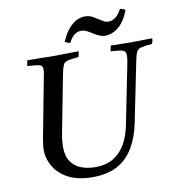

<svg xmlns="http://www.w3.org/2000/svg" viewBox="-96 -983 1004 1081"><g transform="rotate(-10 406.0 -442.5)"><path d="M348 11Q264 11 209.5 -17.5Q155 -46 128 -92Q101 -138 101 -190Q101 -198 102.5 -213Q104 -228 109 -255L171 -581Q175 -599 177 -611.5Q179 -624 179 -634Q179 -656 162.5 -661Q146 -666 92 -669Q94 -685 98 -701Q118 -701 147.5 -700.5Q177 -700 207 -699.5Q237 -699 255 -699Q282 -699 322 -700Q362 -701 391 -701Q391 -694 389 -685.5Q387 -677 385 -669Q342 -665 323 -660.5Q304 -656 297 -641.5Q290 -627 283 -593L221 -272Q215 -242 213 -221.5Q211 -201 211 -187Q211 -134 232.5 -102Q254 -70 290.5 -56Q327 -42 371 -42Q435 -42 477 -68.5Q519 -95 544.5 -140.5Q570 -186 581 -243L647 -573Q650 -589 652.5 -602.5Q655 -616 655 -629Q655 -646 648.5 -653.5Q642 -661 623.5 -664Q605 -667 569 -669Q571 -685 575 -701Q598 -701 634 -700Q670 -699 692 -699Q714 -699 748 -700Q782 -701 812 -701Q812 -684 805 -670Q762 -666 742.5 -661Q723 -656 715.5 -640.5Q708 -625 701 -589L632 -248Q616 -169 581.5 -110.5Q547 -52 490 -20.5Q433 11 348 11ZM662 -896Q670 -894 677.5 -891Q685 -888 692 -885Q669 -823 632.5 -792Q596 -761 555 -761Q539 -761 525 -766.5Q511 -772 493 -783Q471 -797 456 -804.5Q441 -812 424 -812Q381 -812 353 -755Q339 -758 323 -766Q347 -824 382.5 -856Q418 -888 461 -888Q478 -888 492 -882.5Q506 -877 522 -866Q540 -855 555 -845.5Q570 -836 588 -836Q608 -836 627.5 -851Q647 -866 662 -896Z"/></g></svg>

Font: Tiro Devanagari Hindi
Style: Italic
Weight: 400
Italic angle: -11°
Designer: Devanagari: John Hudson & Fiona Ross, assisted by Paul Hanslow. Latin: John Hudson with Paul Hanslow, assisted by Kaja S
Foundry: Tiro Typeworks Ltd.
Version: Version 1.52